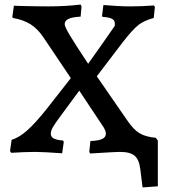

<svg xmlns="http://www.w3.org/2000/svg" viewBox="-20 -667 742 843"><path d="M596 76Q591 34 571.5 17Q552 0 507 0Q488 0 408 5L376 7L372 0L377 -48Q413 -49 429 -57Q445 -65 445 -80Q445 -95 427 -120L328 -269L247 -159Q220 -123 211.5 -107.5Q203 -92 203 -80Q203 -66 216 -59Q229 -52 257 -50L260 -44L253 6Q169 0 135 0Q89 0 29 4L24 -4L31 -53Q64 -63 99.5 -94.5Q135 -126 186 -190L291 -324L170 -504Q145 -541 114 -560.5Q83 -580 37 -588L34 -592L41 -642Q55 -642 63 -641Q143 -639 192 -639Q268 -639 334 -647L338 -639L334 -594Q297 -592 280.5 -584Q264 -576 264 -561Q264 -550 286 -513Q308 -476 367 -387L423 -466Q454 -510 469 -532Q484 -554 484 -553.5Q484 -553 484 -565Q484 -578 471.5 -584.5Q459 -591 430 -593L428 -597L434 -645Q499 -639 553 -639Q602 -639 656 -643L660 -636L655 -588Q613 -577 588 -557.5Q563 -538 520 -483L405 -332L539 -138Q567 -97 593.5 -81.5Q620 -66 664 -62L673 -50V151L606 156Z"/></svg>

Font: Alegreya Medium
Style: Regular
Weight: 500
Designer: Juan Pablo del Peral
Foundry: Huerta Tipografica
Version: Version 2.007; ttfautohint (v1.6)